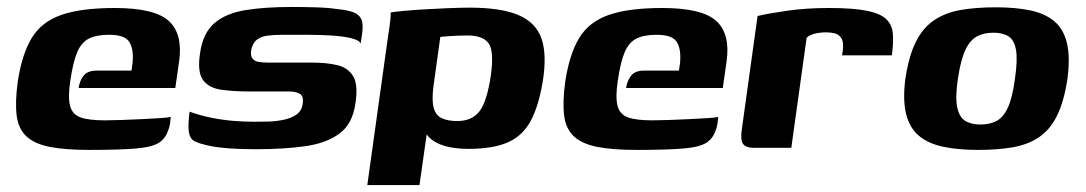

<svg xmlns="http://www.w3.org/2000/svg" viewBox="-20 -425 3121 552"><path d="M238 6Q168 6 124 -2.5Q80 -11 56.5 -32.5Q33 -54 28 -92Q23 -130 31 -190Q43 -269 71 -315.5Q99 -362 156 -382Q213 -402 310 -402Q424 -402 465 -365Q506 -328 495 -249L484 -172H206Q209 -193 220.5 -207.5Q232 -222 258 -222H358L361 -243Q365 -283 352 -304Q339 -325 294 -325Q257 -325 235.5 -314Q214 -303 202 -275Q190 -247 182 -192Q175 -145 181.5 -120.5Q188 -96 211.5 -87.5Q235 -79 282 -79Q299 -79 328 -80Q357 -81 388 -82.5Q419 -84 442 -85.5Q465 -87 471 -89L469 -71Q467 -57 460 -41.5Q453 -26 439 -16Q419 -2 370.5 2Q322 6 238 6Z M716 4Q692 4 664.5 3Q637 2 611.5 -1Q586 -4 565 -10Q548 -14 537 -20.5Q526 -27 523 -45.5Q520 -64 525 -104Q555 -93 587.5 -86.5Q620 -80 651 -77.5Q682 -75 709 -75Q728 -75 750.5 -75.5Q773 -76 795 -80.5Q817 -85 832 -95.5Q847 -106 850 -125Q854 -148 842.5 -155Q831 -162 811 -162H697Q651 -162 616 -167Q581 -172 564 -194.5Q547 -217 555 -271Q563 -330 596.5 -358.5Q630 -387 686 -396Q742 -405 819 -405Q848 -405 885.5 -404Q923 -403 949 -399Q980 -396 996.5 -389.5Q1013 -383 1019 -369.5Q1025 -356 1021 -328L1017 -300Q1012 -310 988.5 -315.5Q965 -321 931 -323Q897 -325 860 -325Q823 -325 791 -325Q768 -325 749 -322.5Q730 -320 718 -310.5Q706 -301 702 -280Q700 -264 706 -256.5Q712 -249 724 -247Q736 -245 751 -245H878Q920 -245 950.5 -237.5Q981 -230 995.5 -205.5Q1010 -181 1002 -129Q994 -69 956 -41Q918 -13 856.5 -4.5Q795 4 716 4Z M1036 107 1096 -323Q1100 -347 1102 -366Q1104 -385 1103 -389Q1113 -391 1138.5 -393.5Q1164 -396 1198.5 -398Q1233 -400 1268 -401.5Q1303 -403 1330 -403Q1421 -403 1471 -381.5Q1521 -360 1537 -313.5Q1553 -267 1540 -188Q1528 -118 1505 -76Q1482 -34 1439.5 -15.5Q1397 3 1327 3Q1287 3 1258 -5.5Q1229 -14 1212.5 -31.5Q1196 -49 1191 -74L1213 -83L1186 107ZM1294 -77Q1337 -77 1358.5 -105Q1380 -133 1391 -207Q1401 -277 1385 -300Q1369 -323 1324 -323Q1312 -323 1298 -322.5Q1284 -322 1270 -321Q1256 -320 1246 -319L1226 -176Q1221 -136 1227 -114.5Q1233 -93 1250.5 -85Q1268 -77 1294 -77Z M1812 6Q1742 6 1698 -2.5Q1654 -11 1630.5 -32.5Q1607 -54 1602 -92Q1597 -130 1605 -190Q1617 -269 1645 -315.5Q1673 -362 1730 -382Q1787 -402 1884 -402Q1998 -402 2039 -365Q2080 -328 2069 -249L2058 -172H1780Q1783 -193 1794.5 -207.5Q1806 -222 1832 -222H1932L1935 -243Q1939 -283 1926 -304Q1913 -325 1868 -325Q1831 -325 1809.5 -314Q1788 -303 1776 -275Q1764 -247 1756 -192Q1749 -145 1755.5 -120.5Q1762 -96 1785.5 -87.5Q1809 -79 1856 -79Q1873 -79 1902 -80Q1931 -81 1962 -82.5Q1993 -84 2016 -85.5Q2039 -87 2045 -89L2043 -71Q2041 -57 2034 -41.5Q2027 -26 2013 -16Q1993 -2 1944.5 2Q1896 6 1812 6Z M2255 0H2147Q2125 0 2116.5 -11Q2108 -22 2113 -55L2158 -379Q2187 -386 2242 -394Q2297 -402 2363 -402Q2433 -402 2472.5 -394Q2512 -386 2528.5 -369.5Q2545 -353 2547 -327.5Q2549 -302 2544 -266H2401L2403 -280Q2406 -304 2399 -315Q2392 -326 2380.5 -329Q2369 -332 2356 -332Q2337 -332 2321.5 -328Q2306 -324 2299 -316Z M2792 6Q2735 6 2692 -3Q2649 -12 2622 -34.5Q2595 -57 2585 -97.5Q2575 -138 2583 -199Q2593 -265 2613.5 -305.5Q2634 -346 2666.5 -367.5Q2699 -389 2743 -396.5Q2787 -404 2843 -404Q2900 -404 2942.5 -395Q2985 -386 3011.5 -363.5Q3038 -341 3047.5 -301Q3057 -261 3049 -199Q3039 -133 3019 -92.5Q2999 -52 2967 -30.5Q2935 -9 2891.5 -1.5Q2848 6 2792 6ZM2799 -67Q2826 -67 2845.5 -77.5Q2865 -88 2878 -116.5Q2891 -145 2898 -199Q2906 -253 2901 -281.5Q2896 -310 2879.5 -320.5Q2863 -331 2836 -331Q2809 -331 2789 -320.5Q2769 -310 2755.5 -281.5Q2742 -253 2734 -199Q2726 -145 2732 -116.5Q2738 -88 2755 -77.5Q2772 -67 2799 -67Z"/></svg>

Font: Genos Thin
Style: Bold Italic
Weight: 700
Italic angle: -8°
Version: Version 1.010